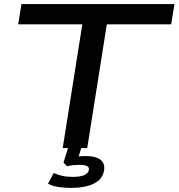

<svg xmlns="http://www.w3.org/2000/svg" viewBox="-20 -725 874 940"><path d="M287 0 383 -606H69L85 -705H834L818 -606H503L407 0ZM326 195Q293 195 263 190Q233 185 215 174L243 122Q266 132 286.5 136.5Q307 141 335 141Q373 141 392 132.5Q411 124 415 108Q418 94 406 88Q394 82 368 82Q355 82 340 83.5Q325 85 308 89L291 71L319 -20H384L360 57L331 47Q352 42 368 40.5Q384 39 399 39Q432 39 453.5 47Q475 55 484.5 71.5Q494 88 489 112Q481 154 438.5 174.5Q396 195 326 195Z"/></svg>

Font: Nunito Sans 10pt Expanded SemiBold
Style: Italic
Weight: 600
Width: 7
Italic angle: -9°
Designer: Vernon Adams
Foundry: Vernon Adams
Version: Version 3.101;gftools[0.9.27]